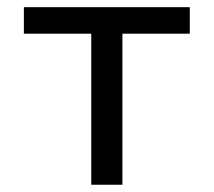

<svg xmlns="http://www.w3.org/2000/svg" viewBox="-20 -510 590 530"><path d="M503.9 -417H317.9V0H231.9V-417H45.9V-490.2H503.9Z"/></svg>

Font: Code New Roman
Style: Regular
Weight: 400
Monospace: yes
Designer: Sam Radian
Foundry: Code New Roman
Version: Version 2.00 November 29, 2014